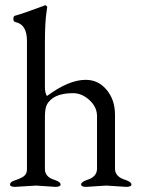

<svg xmlns="http://www.w3.org/2000/svg" viewBox="-20 -725 555 748"><path d="M196 3 120 -2 39 3Q19 3 19 -6.5Q19 -16 37 -22Q55 -28 62 -32Q85 -42 85 -65V-566Q85 -630 40 -639Q32 -641 32 -651.5Q32 -662 39 -664Q64 -670 155 -704L157 -705Q159 -705 164 -698Q164 -696 162 -684Q155 -640 155 -562V-388Q155 -361 163 -351Q248 -414 314 -414Q363 -414 395.5 -375Q428 -336 428 -278V-68Q428 -36 469 -24Q492 -16 492 -6.5Q492 3 472 3L394 -2L316 3Q296 3 296 -6.5Q296 -16 319 -24Q358 -36 358 -68V-272Q358 -308 328.5 -335Q299 -362 265 -362Q210 -362 182 -340Q166 -327 160.5 -312.5Q155 -298 155 -268V-65Q156 -35 193 -24Q216 -16 216 -6.5Q216 3 196 3Z"/></svg>

Font: EB Garamond
Style: Regular
Weight: 400
Version: Version 0.012